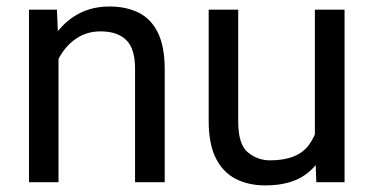

<svg xmlns="http://www.w3.org/2000/svg" viewBox="-20 -558 1144 588"><path d="M159.2 -415.5V0H68.8V-528.3H154.3ZM137.7 -284.2 100.1 -285.6Q100.6 -358.4 127.7 -415.3Q154.8 -472.2 202.9 -505.1Q251 -538.1 314.9 -538.1Q367.2 -538.1 405 -519Q442.9 -500 463.6 -457.8Q484.4 -415.5 484.4 -346.2V0H393.6V-347.2Q393.6 -409.2 366.5 -435.5Q339.4 -461.9 288.1 -461.9Q243.2 -461.9 209.5 -437.3Q175.8 -412.6 156.7 -372.3Q137.7 -332 137.7 -284.2Z M944.3 -122.1V-528.3H1035.2V0H948.7ZM961.4 -233.4 999 -234.4Q999 -164.1 979 -108.9Q959 -53.7 913.6 -22Q868.2 9.8 792.5 9.8Q740.7 9.8 701.7 -10.3Q662.6 -30.3 640.9 -73.7Q619.1 -117.2 619.1 -187.5V-528.3H709.5V-186.5Q709.5 -115.2 739.5 -91.1Q769.5 -66.9 806.6 -66.9Q892.6 -66.9 927 -115.5Q961.4 -164.1 961.4 -233.4Z"/></svg>

Font: RobotoDEMO
Style: Regular
Weight: 400
Designer: Christian Robertson
Foundry: Google
Version: Version 2.136